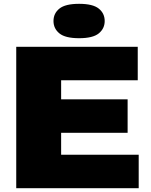

<svg xmlns="http://www.w3.org/2000/svg" viewBox="-20 -985 789 1005"><path d="M65 0V-740H701V-565H300V-465H648V-290H300V-175H706V0ZM394 -785Q322 -785 291 -810.2Q260 -835.5 260 -875Q260 -915 291 -940Q322 -965 394 -965Q466 -965 497 -940Q528 -915 528 -875Q528 -835.5 497 -810.2Q466 -785 394 -785Z"/></svg>

Font: Encode Sans Exp Black
Style: Regular
Weight: 900
Width: 7
Designer: Multiple Designers
Foundry: Impallari Type
Version: Version 3.002; ttfautohint (v1.8.3) -l 8 -r 50 -G 200 -x 14 